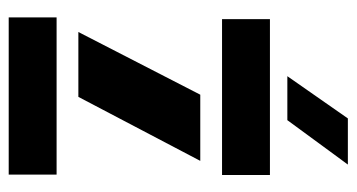

<svg xmlns="http://www.w3.org/2000/svg" viewBox="-209 -610 819 441"><g transform="rotate(90 200.5 -389.5)"><path d="M20 0V-110H381V0ZM24 -490V-600H382V-490ZM53.5 -160 197.5 -440H349.5L202.5 -160ZM155 -640 252 -779H358L256 -640Z"/></g></svg>

Font: Big Shoulders Stencil Display Thin Black
Style: Regular
Weight: 900
Version: Version 2.001